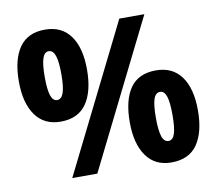

<svg xmlns="http://www.w3.org/2000/svg" viewBox="-80 -818 1040 921"><g transform="rotate(-10 440.0 -357.5)"><path d="M29 -500Q29 -607 70 -665.5Q111 -724 195 -724Q276 -724 318.5 -665.5Q361 -607 361 -501Q361 -394 320 -335Q279 -276 194 -276Q114 -276 71.5 -335.5Q29 -395 29 -500ZM678 -714 323 0H201L556 -714ZM155 -500Q155 -439 164.5 -410Q174 -381 195 -381Q216 -381 226 -409.5Q236 -438 236 -500Q236 -562 226 -590.5Q216 -619 195 -619Q174 -619 164.5 -590Q155 -561 155 -500ZM519 -215Q519 -323 559.5 -381Q600 -439 685 -439Q766 -439 808.5 -380.5Q851 -322 851 -216Q851 -109 810 -50Q769 9 683 9Q604 9 561.5 -50.5Q519 -110 519 -215ZM646 -215Q646 -154 655.5 -124.5Q665 -95 687 -95Q708 -95 717.5 -123.5Q727 -152 727 -215Q727 -277 717.5 -305.5Q708 -334 687 -334Q665 -334 655.5 -305Q646 -276 646 -215Z"/></g></svg>

Font: Noto Sans Sinhala SemiCondensed ExtraBold
Style: Regular
Weight: 800
Width: 4
Designer: Jelle Bosma - Monotype Design Team
Foundry: Monotype Imaging Inc.
Version: Version 2.006; ttfautohint (v1.8.4.7-5d5b)